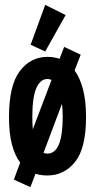

<svg xmlns="http://www.w3.org/2000/svg" viewBox="-20 -713 390 790"><path d="M105 57 37 26 63 -44Q41 -73 29 -119Q17 -165 17 -231Q17 -362 61.5 -420.5Q106 -479 175 -479Q202 -479 225 -471L244 -520L312 -488L287 -423Q309 -393 321.5 -345.5Q334 -298 334 -231Q334 -103 289 -47Q244 9 175 9Q149 9 126 2ZM113 -232Q113 -204 115 -181L192 -384Q184 -388 175 -388Q146 -388 129.5 -350.5Q113 -313 113 -232ZM175 -81Q238 -81 238 -232Q238 -262 235 -286L159 -84Q166 -81 175 -81ZM166 -501 106 -529 166 -693 250 -651Z"/></svg>

Font: Inconsolata ExtraCondensed ExtraBold
Style: Regular
Weight: 800
Width: 2
Monospace: yes
Designer: Raph Levien, Cyreal, Brenton Simpson
Foundry: Raph Levien, Cyreal, Google
Version: Version 3.001; ttfautohint (v1.8.2.53-6de2)